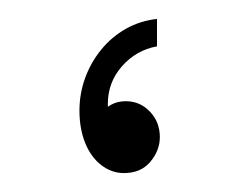

<svg xmlns="http://www.w3.org/2000/svg" viewBox="-20 -177 264 203"><path d="M146 -157V-128Q124 -124 109 -107Q94 -90 94 -67Q94 -52 97 -43L86 -36Q85 -38 84 -40Q83 -42 83 -44Q83 -50 86.5 -56Q90 -62 97 -66Q104 -70 113 -70Q128 -70 138.5 -59Q149 -48 149 -32Q149 -18 139 -6Q129 6 111 6Q98 6 87 -2.5Q76 -11 70 -26Q64 -41 64 -60Q64 -78 70 -94.5Q76 -111 87 -124.5Q98 -138 113 -146.5Q128 -155 146 -157Z"/></svg>

Font: Fustat ExtraLight
Style: Regular
Weight: 250
Designer: Mohamed Gaber, Khaled Hosny, Laura Garcia Mut
Foundry: Kief Type Foundry, Alif Type Foundry, Hard Type Foundry
Version: Version 1.007